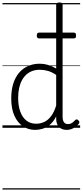

<svg xmlns="http://www.w3.org/2000/svg" viewBox="-20 -1035 669 1555"><path d="M265 17Q210 17 166 -12Q122 -41 96.5 -98Q71 -155 71 -238Q71 -288 80.5 -331Q90 -374 109 -408.5Q128 -443 156 -467.5Q184 -492 221 -505.5Q258 -519 303 -519Q336 -519 368.5 -509.5Q401 -500 435 -480V-996Q435 -1006 441.5 -1010.5Q448 -1015 461 -1015Q475 -1015 481 -1010.5Q487 -1006 487 -996V-91Q487 -60 498 -45Q509 -30 531 -30Q541 -30 551 -33.5Q561 -37 570.5 -45Q580 -53 590 -63Q596 -69 602.5 -68Q609 -67 615 -60Q621 -54 622.5 -47.5Q624 -41 619 -34Q608 -19 592 -7.5Q576 4 558 10.5Q540 17 522 17Q493 17 473.5 5.5Q454 -6 444.5 -26.5Q435 -47 435 -75Q435 -79 435 -83.5Q435 -88 435 -92Q412 -47 382.5 -23.5Q353 0 322.5 8.5Q292 17 265 17ZM127 -242Q127 -180 143.5 -133Q160 -86 192.5 -59.5Q225 -33 274 -33Q306 -33 336.5 -46.5Q367 -60 392.5 -92.5Q418 -125 435 -181V-428Q400 -452 367.5 -461Q335 -470 302 -470Q270 -470 243 -460.5Q216 -451 194.5 -432Q173 -413 158 -385.5Q143 -358 135 -322Q127 -286 127 -242ZM297 -724Q286 -724 282 -730Q278 -736 278 -746Q278 -757 282 -764Q286 -771 297 -771H577Q589 -771 592.5 -764Q596 -757 596 -746Q596 -736 592.5 -730Q589 -724 577 -724ZM0 490H629V500H0ZM0 -20H629V0H0ZM0 -505H629V-500H0ZM0 -1010H629V-1000H0Z"/></svg>

Font: Playwrite ES Deco Guides
Style: Regular
Weight: 400
Designer: Veronika Burian, José Scaglione
Foundry: TypeTogether
Version: Version 1.003